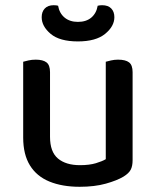

<svg xmlns="http://www.w3.org/2000/svg" viewBox="-20 -703 598 737"><path d="M69 -175V-260H172V-178Q172 -120 202.5 -94.5Q233 -69 287 -69Q323 -69 348 -76.5Q373 -84 386 -92V-260H489V-88Q489 -66 482 -52Q475 -38 454 -25Q429 -10 386 2Q343 14 286 14Q219 14 170 -6Q121 -26 95 -68Q69 -110 69 -175ZM489 -210H386V-466Q393 -468 406 -471Q419 -474 433 -474Q462 -474 475.5 -463.5Q489 -453 489 -426ZM172 -210H69V-466Q76 -468 89 -471Q102 -474 117 -474Q145 -474 158.5 -463.5Q172 -453 172 -426ZM279 -619Q311 -619 330.5 -635.5Q350 -652 355 -681Q359 -682 363.5 -682.5Q368 -683 372 -683Q395 -683 407 -670.5Q419 -658 419 -637Q419 -602 383.5 -573Q348 -544 279 -544Q209 -544 174.5 -573Q140 -602 140 -637Q140 -658 152 -670.5Q164 -683 186 -683Q191 -683 195.5 -682.5Q200 -682 203 -681Q208 -652 228 -635.5Q248 -619 279 -619Z"/></svg>

Font: Baloo Bhaijaan 2 Medium
Style: Regular
Weight: 500
Designer: Sanskriti Dholi, Noopur Datye and Ek Type
Foundry: Ek Type
Version: Version 1.701